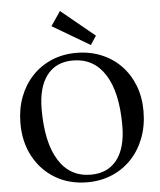

<svg xmlns="http://www.w3.org/2000/svg" viewBox="-63 -1013 902 1082"><g transform="rotate(-5 388.5 -471.5)"><path d="M388 16Q286 16 207.5 -30.5Q129 -77 84.5 -159Q40 -241 40 -347Q40 -428 65.5 -495.5Q91 -563 137.5 -612.5Q184 -662 247.5 -689Q311 -716 388 -716Q464 -716 528.5 -689.5Q593 -663 639.5 -615Q686 -567 711.5 -501.5Q737 -436 737 -357Q737 -275 711.5 -207Q686 -139 639.5 -89Q593 -39 528.5 -11.5Q464 16 388 16ZM411 -25Q507 -25 559 -92.5Q611 -160 611 -286Q611 -474 547 -574.5Q483 -675 365 -675Q269 -675 217.5 -607.5Q166 -540 166 -415Q166 -227 229.5 -126Q293 -25 411 -25ZM474 -753 262 -878 317 -959 507 -803Z"/></g></svg>

Font: Wittgenstein Medium
Style: Regular
Weight: 500
Designer: Jörg Drees
Foundry: Jörg Drees
Version: Version 1.500